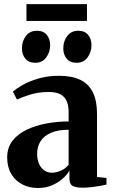

<svg xmlns="http://www.w3.org/2000/svg" viewBox="-20 -906 552 936"><path d="M165 10.5Q122.5 10.5 88.5 -7.2Q54.5 -25 34.8 -58.2Q15 -91.5 15 -139Q15 -186.5 41 -219.8Q67 -253 110.5 -273.8Q154 -294.5 207.2 -304.2Q260.5 -314 314.5 -314V-360Q314.5 -391 305.2 -412.8Q296 -434.5 275 -446Q254 -457.5 218 -457.5Q166.5 -457.5 126.2 -444.5Q86 -431.5 62.5 -421L43 -459Q58.5 -473.5 90 -491.5Q121.5 -509.5 166.8 -523Q212 -536.5 267 -536.5Q330.5 -536.5 371.5 -516.8Q412.5 -497 432.8 -455.8Q453 -414.5 453 -350V-43L499 -38.5V-6Q488 -3.5 469 0Q450 3.5 427.2 6.2Q404.5 9 383 9Q350.5 9 334.5 0.5Q318.5 -8 318.5 -37V-74.5Q309 -56.5 287.5 -36.8Q266 -17 235 -3.2Q204 10.5 165 10.5ZM233 -64Q254 -64 276.8 -74.2Q299.5 -84.5 314.5 -102.5V-273.5Q262.5 -273.5 228.2 -258.5Q194 -243.5 177.5 -217.2Q161 -191 161 -157Q161 -128.5 170.2 -107.5Q179.5 -86.5 196 -75.2Q212.5 -64 233 -64ZM151.5 -600Q119.5 -600 103.2 -620.2Q87 -640.5 87 -670.5Q87 -705 106.2 -730.5Q125.5 -756 159 -756H160Q192 -756 208.2 -735.8Q224.5 -715.5 224.5 -685.5Q224.5 -652.5 205.5 -626.2Q186.5 -600 152.5 -600ZM353 -600Q321 -600 304.8 -620.2Q288.5 -640.5 288.5 -670.5Q288.5 -705 307.8 -730.5Q327 -756 361 -756H361.5Q393.5 -756 409.8 -735.8Q426 -715.5 426 -685.5Q426 -652.5 407 -626.2Q388 -600 354 -600ZM404 -886V-804H109V-886Z"/></svg>

Font: Merriweather 96pt
Style: Bold
Weight: 700
Version: Version 2.100